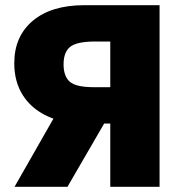

<svg xmlns="http://www.w3.org/2000/svg" viewBox="-20 -720 688 740"><path d="M405 -560H347Q276 -560 250.5 -539.5Q225 -519 225 -472Q225 -426 249 -405Q273 -384 341 -384H563V-244H305Q223 -244 162 -272.5Q101 -301 68 -353Q35 -405 35 -476Q35 -580 106.5 -640Q178 -700 305 -700H595V0H405ZM226 -333 403 -281 240 0H36Z"/></svg>

Font: Moderustic ExtraBold
Style: Regular
Weight: 800
Designer: Tural Alisoy
Foundry: TAFT Foundry
Version: Version 2.120